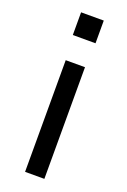

<svg xmlns="http://www.w3.org/2000/svg" viewBox="-138 -547 526 795"><g transform="rotate(20 125.0 -150.0)"><path d="M175 -500V-400H75V-500ZM168 -292V200H83V-292Z"/></g></svg>

Font: Share Tech
Style: Regular
Weight: 400
Designer: Ralph du Carrois
Foundry: Carrois Type Design
Version: Version 1.100